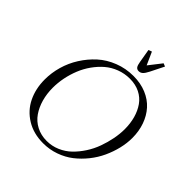

<svg xmlns="http://www.w3.org/2000/svg" viewBox="-241 -1067 1237 1237"><g transform="rotate(45 377.5 -449.0)"><path d="M68.8 -291Q68.8 -351.1 85.9 -411.1Q103 -471.2 137 -524.9Q170.9 -578.6 217 -620.4Q263.2 -662.1 325.7 -686.5Q388.2 -710.9 458 -710.9Q522.9 -710.9 575.7 -689Q628.4 -667 663.1 -628.2Q697.8 -589.4 716.3 -536.9Q734.9 -484.4 734.9 -422.9Q734.9 -375.5 722.9 -325.4Q710.9 -275.4 688.7 -227.3Q666.5 -179.2 632.6 -136.7Q598.6 -94.2 557.4 -62Q516.1 -29.8 462.9 -11Q409.7 7.8 352.1 7.8Q264.6 7.8 199.5 -32.2Q134.3 -72.3 101.6 -139.4Q68.8 -206.5 68.8 -291ZM143.1 -289.1Q143.1 -234.4 156.7 -186Q170.4 -137.7 196.3 -100.1Q222.2 -62.5 263.9 -40.8Q305.7 -19 357.9 -19Q405.3 -19 448.2 -37.6Q491.2 -56.2 523.4 -87.4Q555.7 -118.7 582.3 -159.7Q608.9 -200.7 625.5 -246.6Q642.1 -292.5 651.1 -338.9Q660.2 -385.3 660.2 -428.2Q660.2 -481 647.5 -526.4Q634.8 -571.8 610.1 -606.9Q585.4 -642.1 545.4 -662.1Q505.4 -682.1 454.1 -682.1Q405.8 -682.1 362.1 -665.5Q318.4 -648.9 284.9 -620.1Q251.5 -591.3 224.1 -553Q196.8 -514.6 179.2 -470.9Q161.6 -427.2 152.3 -380.9Q143.1 -334.5 143.1 -289.1ZM407.2 -897 430.2 -905.8 469.2 -818.8 537.1 -905.8 558.1 -897 512.2 -805.2Q498.5 -777.8 486.6 -766.8Q474.6 -755.9 459 -755.9Q443.4 -755.9 435.3 -766.8Q427.2 -777.8 422.9 -805.2Z"/></g></svg>

Font: Dihjauti
Style: Italic
Weight: 400
Italic angle: -9°
Designer: T. Christopher White
Version: Version 3.0.0